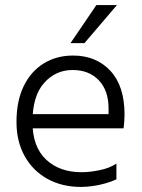

<svg xmlns="http://www.w3.org/2000/svg" viewBox="-20 -732 559 757"><path d="M85 -226V-282H408Q408 -285 408 -293.5Q408 -302 408 -305Q408 -375 369.5 -415.5Q331 -456 266 -456Q199 -456 153.5 -404.5Q108 -353 108 -251Q108 -154 161 -103.5Q214 -53 302 -53Q333 -53 372.5 -61Q412 -69 439 -87V-25Q420 -16 395.5 -9Q371 -2 346 1.5Q321 5 299 5Q225 5 167.5 -26.5Q110 -58 77.5 -116Q45 -174 45 -251Q45 -334 73.5 -392.5Q102 -451 152.5 -482Q203 -513 268 -513Q359 -513 415 -453Q471 -393 471 -280Q471 -273 470 -255Q469 -237 467 -226ZM258 -562 360 -712H441L313 -562Z"/></svg>

Font: Hind Variable Light
Style: Regular
Weight: 300
Designer: Manushi Parikh, Satya Rajpurohit
Foundry: Indian Type Foundry
Version: Version 3.000